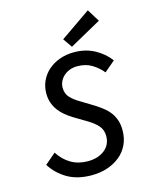

<svg xmlns="http://www.w3.org/2000/svg" viewBox="-128 -957 857 1056"><g transform="rotate(-15 300.0 -429.0)"><path d="M262 12Q181 12 124.5 -21Q68 -54 34 -108L96 -161Q125 -116 166.5 -92Q208 -68 262 -68Q319 -68 356.5 -97Q394 -126 394 -177Q394 -212 372.5 -236Q351 -260 315 -281L243 -324Q222 -337 202.5 -353Q183 -369 168 -389Q153 -409 144.5 -433.5Q136 -458 136 -487Q136 -526 151.5 -559Q167 -592 194.5 -616Q222 -640 259.5 -653.5Q297 -667 342 -667Q408 -667 460 -638Q512 -609 542 -567L481 -515Q457 -545 422 -566.5Q387 -588 339 -588Q315 -588 295.5 -580.5Q276 -573 261.5 -560Q247 -547 239 -530Q231 -513 231 -494Q231 -459 252.5 -437Q274 -415 304 -398L381 -351Q404 -336 424 -320Q444 -304 458.5 -284Q473 -264 481 -239.5Q489 -215 489 -185Q489 -138 471.5 -101.5Q454 -65 423 -40Q392 -15 351 -1.5Q310 12 262 12ZM339 -699 303 -751 475 -870 519 -799Z"/></g></svg>

Font: Source Code Pro Medium
Style: Italic
Weight: 500
Italic angle: -11°
Monospace: yes
Designer: Paul D. Hunt, Teo Tuominen
Foundry: Adobe Systems Incorporated
Version: Version 1.050;PS 1.000;hotconv 16.6.51;makeotf.lib2.5.65220